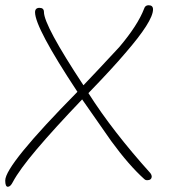

<svg xmlns="http://www.w3.org/2000/svg" viewBox="-49 -668 662 734"><path d="M-19 46Q-29 46 -29 22Q-29 -37 247 -317Q85 -562 85 -621Q85 -638 102 -638Q119 -638 119 -622Q119 -571 270 -342Q317 -391 407 -488Q478 -572 502 -635Q506 -648 519 -648Q536 -648 536 -632Q536 -587 430 -465Q381 -407 289 -312Q381 -167 526 -6Q531 1 531 6Q531 21 513 21Q507 21 503 17Q443 -37 376 -129L265 -288Q158 -176 91.5 -97.5Q25 -19 0 28Q-9 46 -19 46Z"/></svg>

Font: Send Flowers
Style: Regular
Weight: 400
Designer: Robert E. Leuschke
Foundry: Robert E. Leuschke
Version: Version 1.010; ttfautohint (v1.8.4.7-5d5b)